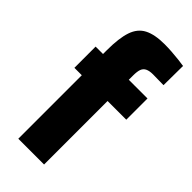

<svg xmlns="http://www.w3.org/2000/svg" viewBox="-231 -761 806 806"><g transform="rotate(45 172.5 -357.5)"><path d="M68 0V-377H24V-503H68V-526Q68 -597 82 -638.5Q96 -680 130 -697.5Q164 -715 222 -715Q241 -715 264 -713.5Q287 -712 308 -709.5Q329 -707 341 -705L340 -590Q325 -590 307 -590.5Q289 -591 277 -591Q256 -591 243.5 -585Q231 -579 226 -566Q221 -553 221 -529V-503H332V-377H221V0Z"/></g></svg>

Font: Cairo Play ExtraBold
Style: Regular
Weight: 800
Version: Version 3.119